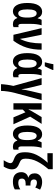

<svg xmlns="http://www.w3.org/2000/svg" viewBox="1310 -2122 1052 3711"><g transform="rotate(90 1835.5 -266.0)"><path d="M322 -73H330Q356 10 450 10Q460 10 479 6.5Q498 3 504 -2V-100Q492 -95 476 -95Q441 -95 441 -160V-336Q441 -454 468 -545H363Q346 -520 334 -469H329Q290 -555 207 -555Q127 -555 82 -481.5Q37 -408 37 -270Q37 -136 79.5 -63Q122 10 199 10Q279 10 322 -73ZM161 -269Q161 -449 236 -449Q319 -449 319 -271V-264Q319 -93 239 -93Q161 -93 161 -269Z M652 0H767Q859 -125 899.5 -255Q940 -385 940 -545H818Q818 -426 798.5 -324Q779 -222 734 -131H730Q727 -166 715 -225L650 -545H523Z M1260 -606Q1281 -643 1299.5 -684Q1318 -725 1333 -761V-772H1220Q1219 -759 1212 -727.5Q1205 -696 1197.5 -665Q1190 -634 1186 -620V-606ZM1291 -73H1299Q1325 10 1419 10Q1429 10 1448 6.5Q1467 3 1473 -2V-100Q1461 -95 1445 -95Q1410 -95 1410 -160V-336Q1410 -454 1437 -545H1332Q1315 -520 1303 -469H1298Q1259 -555 1176 -555Q1096 -555 1051 -481.5Q1006 -408 1006 -270Q1006 -136 1048.5 -63Q1091 10 1168 10Q1248 10 1291 -73ZM1130 -269Q1130 -449 1205 -449Q1288 -449 1288 -271V-264Q1288 -93 1208 -93Q1130 -93 1130 -269Z M1790 -545 1742 -344Q1731 -291 1721 -245Q1711 -199 1707 -159H1704Q1699 -204 1689 -251.5Q1679 -299 1667 -348L1619 -545H1489L1640 1Q1628 50 1617.5 123.5Q1607 197 1607 240H1737Q1737 183 1747.5 111.5Q1758 40 1773 -18L1915 -545Z M2242 -545 2131 -359Q2114 -331 2097 -293H2093Q2096 -323 2097 -355Q2098 -387 2098 -421V-545H1976V0H2098V-180L2150 -232L2248 0H2381L2234 -324L2374 -545Z M2690 -73H2698Q2724 10 2818 10Q2828 10 2847 6.5Q2866 3 2872 -2V-100Q2860 -95 2844 -95Q2809 -95 2809 -160V-336Q2809 -454 2836 -545H2731Q2714 -520 2702 -469H2697Q2658 -555 2575 -555Q2495 -555 2450 -481.5Q2405 -408 2405 -270Q2405 -136 2447.5 -63Q2490 10 2567 10Q2647 10 2690 -73ZM2529 -269Q2529 -449 2604 -449Q2687 -449 2687 -271V-264Q2687 -93 2607 -93Q2529 -93 2529 -269Z M3144 -110Q3083 -133 3064.5 -159.5Q3046 -186 3046 -235Q3046 -351 3100 -458.5Q3154 -566 3250 -677V-760H2941V-657H3047Q3091 -657 3125 -665Q3023 -550 2972.5 -446.5Q2922 -343 2922 -228Q2922 -129 2951 -83.5Q2980 -38 3049 -13Q3104 7 3118.5 22.5Q3133 38 3133 60Q3133 79 3116 117Q3099 155 3076 188H3200Q3223 150 3238 109Q3253 68 3253 32Q3253 -29 3222.5 -61Q3192 -93 3144 -110Z M3533 -329Q3448 -329 3448 -399Q3448 -454 3511 -454Q3556 -454 3603 -422L3645 -515Q3574 -555 3498 -555Q3422 -555 3376 -515.5Q3330 -476 3330 -412Q3330 -316 3410 -290V-285Q3361 -275 3334 -239Q3307 -203 3307 -152Q3307 -80 3350.5 -35Q3394 10 3490 10Q3579 10 3640 -26V-133Q3579 -94 3511 -94Q3431 -94 3431 -162Q3431 -236 3525 -236H3566V-329Z"/></g></svg>

Font: Noto Sans UI Condensed
Style: Bold
Weight: 700
Width: 3
Designer: Monotype Design Team
Foundry: Monotype Imaging Inc.
Version: 1.001